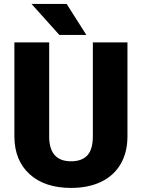

<svg xmlns="http://www.w3.org/2000/svg" viewBox="-20 -921 705 951"><path d="M611.3 -710.9V-245.6Q611.3 -166.5 577.6 -108.6Q543.9 -50.8 481 -20.5Q418 9.8 332 9.8Q202.1 9.8 127.4 -57.6Q52.7 -125 51.3 -242.2V-710.9H223.6V-238.8Q226.6 -122.1 332 -122.1Q385.3 -122.1 412.6 -151.4Q439.9 -180.7 439.9 -246.6V-710.9ZM407.7 -748H273.9L136.2 -901.4H310.1Z"/></svg>

Font: Roboto
Style: Regular
Weight: 900
Designer: Google
Version: Version 2.001171; 2014